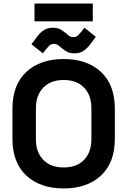

<svg xmlns="http://www.w3.org/2000/svg" viewBox="-20 -1046 716 1080"><path d="M50 -266V-434Q50 -569 128 -641.5Q206 -714 338 -714Q470 -714 548 -641.5Q626 -569 626 -434V-266Q626 -131 548 -58.5Q470 14 338 14Q206 14 128 -58.5Q50 -131 50 -266ZM494 -262V-438Q494 -510 453 -553Q412 -596 338 -596Q265 -596 223.5 -553Q182 -510 182 -438V-262Q182 -190 223.5 -147Q265 -104 338 -104Q412 -104 453 -147Q494 -190 494 -262ZM221 -746 157 -797 189 -840Q207 -864 227.5 -877Q248 -890 276 -890Q300 -890 315 -883Q330 -876 347 -862Q357 -854 367.5 -845.5Q378 -837 393 -837Q409 -837 419 -847Q429 -857 438 -868L455 -890L519 -839L487 -796Q469 -772 448.5 -759Q428 -746 400 -746Q376 -746 361 -753Q346 -760 329 -774Q319 -782 308.5 -790.5Q298 -799 283 -799Q267 -799 257 -789Q247 -779 238 -768ZM174 -926V-1026H502V-926Z"/></svg>

Font: Space 7353
Style: Regular
Weight: 400
Designer: Christine Claussen + Ruben Lyon  (Space 7353)
Version: Version 1.000;FEAKit 1.0